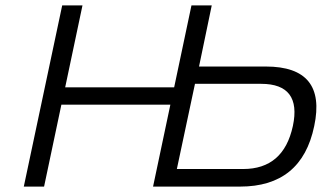

<svg xmlns="http://www.w3.org/2000/svg" viewBox="-20 -690 1190 710"><path d="M210 -670 68 0H143L207 -303H610L546 0H868C1019 0 1111 -74 1142 -224C1173 -370 1114 -444 963 -444H716L763 -670H688L624 -367H221L285 -670ZM634 -65 701 -380H946C1046 -380 1085 -327 1063 -224C1040 -118 979 -65 879 -65Z"/></svg>

Font: LT Wave Text Light Italic
Style: Regular
Weight: 300
Designer: Daniel Lyons
Version: Version 2.5 (Glyphs App)